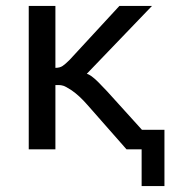

<svg xmlns="http://www.w3.org/2000/svg" viewBox="-20 -504 595 648"><path d="M535 -66V124H458V0H407L275 -150Q248 -181 222 -199Q202 -212 194 -214.5Q186 -217 178 -217Q170 -217 167 -217V0H77V-484H167V-275Q182 -275 191.5 -281.5Q201 -288 215 -302L383 -484H493L273 -255Q286 -252 310.5 -228Q335 -204 383 -150L459 -66Z"/></svg>

Font: Play
Style: Regular
Weight: 400
Designer: Jonas Hecksher (Cyrillic expansion: Cyreal)
Foundry: Jonas Hecksher, Playtype, e-types AS
Version: Version 2.101; ttfautohint (v1.5.65-e2d9)